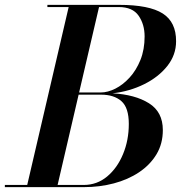

<svg xmlns="http://www.w3.org/2000/svg" viewBox="-66 -770 745 790"><path d="M278.5 0H-46V-9H46L216.5 -741H129V-750H424Q548 -750 603.5 -714.5Q659 -679 658.5 -600Q658.5 -544 622.5 -498.5Q586.5 -453 527 -423.5Q467.5 -394 397 -386Q489.5 -381 546.8 -345.2Q604 -309.5 604 -235Q604 -178.5 577.8 -135Q551.5 -91.5 506.2 -61.2Q461 -31 402.5 -15.5Q344 0 278.5 0ZM422.5 -741H341.5L259.5 -389.5H348.5Q377 -389.5 408.5 -405.2Q440 -421 467.2 -450.8Q494.5 -480.5 511.8 -523.2Q529 -566 529 -620Q529 -670 504.2 -705.5Q479.5 -741 422.5 -741ZM350 -380.5H257.5L171 -9H278.5Q333 -9 374.8 -43.8Q416.5 -78.5 440.2 -135.8Q464 -193 464 -260Q464 -327 433.5 -353.8Q403 -380.5 350 -380.5Z"/></svg>

Font: Bodoni* 24pt Medium
Style: Italic
Weight: 500
Italic angle: -13°
Version: Version 2.3